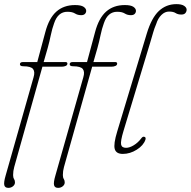

<svg xmlns="http://www.w3.org/2000/svg" viewBox="-29 -738 924 930"><path d="M67.5 -427Q67.5 -437.5 83 -437.5H151.5L190.5 -582.5Q208.5 -650.5 244.2 -682Q280 -713.5 334.5 -713.5Q363.5 -713.5 376 -705Q388.5 -696.5 388.5 -685.5Q388.5 -677 382.5 -670.8Q376.5 -664.5 364 -664.5Q347 -664.5 334 -672.8Q321 -681 297.5 -681Q251.5 -681 233 -625Q223.5 -599 217.2 -568.5Q211 -538 202 -505.5L182.5 -437.5H287.5Q297.5 -437.5 297.5 -430Q297.5 -422.5 289.5 -418.8Q281.5 -415 270 -415H176.5L40 70.5Q34.5 90 34.5 110Q34.5 122 39 129Q43.5 136 43.5 145.5Q43.5 156.5 34 164.2Q24.5 172 11.5 172Q-5 172 -8.2 158.8Q-11.5 145.5 -1.5 111.5L133.5 -363.5Q141.5 -390 131.2 -403.5Q121 -417 84 -417Q67.5 -417 67.5 -427ZM308.5 -427Q308.5 -437.5 324 -437.5H392.5L431.5 -582.5Q449.5 -650.5 485.2 -682Q521 -713.5 575.5 -713.5Q604.5 -713.5 617 -705Q629.5 -696.5 629.5 -685.5Q629.5 -677 623.5 -670.8Q617.5 -664.5 605 -664.5Q588 -664.5 575 -672.8Q562 -681 538.5 -681Q492.5 -681 474 -625Q464.5 -599 458.2 -568.5Q452 -538 443 -505.5L423.5 -437.5H528.5Q538.5 -437.5 538.5 -430Q538.5 -422.5 530.5 -418.8Q522.5 -415 511 -415H417.5L281 70.5Q275.5 90 275.5 110Q275.5 122 280 129Q284.5 136 284.5 145.5Q284.5 156.5 275 164.2Q265.5 172 252.5 172Q236 172 232.8 158.8Q229.5 145.5 239.5 111.5L374.5 -363.5Q382.5 -390 372.2 -403.5Q362 -417 325 -417Q308.5 -417 308.5 -427ZM825.5 -718Q850.5 -718 862.8 -709.8Q875 -701.5 875 -691Q875 -682 869 -674.8Q863 -667.5 849.5 -667.5Q832.5 -667.5 821.5 -674.8Q810.5 -682 789.5 -682Q769.5 -682 752.8 -665.5Q736 -649 727.5 -621.5Q718.5 -600.5 713 -581Q707.5 -561.5 698.5 -531.5L569 -103Q554.5 -55 557.5 -38.5Q560.5 -22 581.5 -22Q598.5 -22 619 -34.5Q639.5 -47 655 -67.5Q662 -77.5 669.5 -75.5Q679 -73.5 675.5 -61.5Q666 -33.5 633.5 -13Q601 7.5 566 7.5Q533.5 7.5 526.8 -16.2Q520 -40 539 -102L682 -575.5Q705 -651.5 740.5 -684.8Q776 -718 825.5 -718Z"/></svg>

Font: Fraunces 72pt SuperSoft Thin
Style: Italic
Weight: 100
Italic angle: -16°
Version: Version 1.000;[b76b70a41]